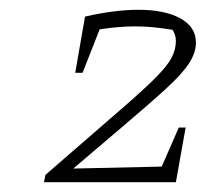

<svg xmlns="http://www.w3.org/2000/svg" viewBox="-20 -750 421 393"><path d="M70 -377 73 -392 217 -517Q267 -560 294 -586.5Q321 -613 330.5 -630.5Q340 -648 340 -666Q340 -679 333 -689Q315 -692 296 -694Q277 -696 256 -696Q240 -696 222 -694.5Q204 -693 184 -690L149 -601H134L154 -716Q184 -723 212 -726.5Q240 -730 263 -730Q317 -730 349 -712.5Q381 -695 381 -663Q381 -642 367 -620.5Q353 -599 321.5 -570Q290 -541 237 -496L130 -405L311 -409L346 -489H360L340 -377Z"/></svg>

Font: Piazzolla SC ExtraLight
Style: Italic
Weight: 200
Italic angle: -11.3°
Designer: Juan Pablo del Peral
Foundry: Huerta Tipografica
Version: Version 1.330